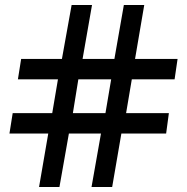

<svg xmlns="http://www.w3.org/2000/svg" viewBox="-20 -752 750 772"><path d="M137 0 174 -215H18L31 -297H190L213 -433H52L65 -515H229L268 -732H350L312 -515H440L478 -732H560L523 -515H694L682 -433H510L487 -297H659L648 -215H468L431 0H348L386 -215H257L219 0ZM273 -297H404L427 -433H295Z"/></svg>

Font: Exo Thin SemiBold
Style: Regular
Weight: 600
Version: Version 2.000